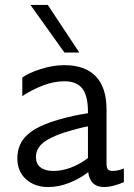

<svg xmlns="http://www.w3.org/2000/svg" viewBox="-20 -745 540 775"><path d="M336 -50Q301 -23 258.5 -6.5Q216 10 175 10Q120 10 85 -21.5Q50 -53 50 -106Q50 -164 90.5 -201Q131 -238 220 -263Q276 -279 335 -288V-294Q335 -359 312 -388Q289 -417 240 -417Q198 -417 153.5 -400Q109 -383 70 -357V-432Q96 -451 145 -466.5Q194 -482 240 -482Q323 -482 366.5 -437Q410 -392 410 -303V-85Q410 -68 415.5 -61.5Q421 -55 435 -55Q456 -55 480 -65V-10Q466 -3 442.5 3.5Q419 10 400 10Q344 10 336 -50ZM195 -55Q230 -55 266 -68.5Q302 -82 335 -107V-235Q297 -228 236 -209Q177 -189 151 -166Q125 -143 125 -111Q125 -84 143.5 -69.5Q162 -55 195 -55ZM240 -533 103 -725H173L300 -533Z"/></svg>

Font: Madhuban Light
Style: Regular
Weight: 300
Designer: jaikishan Patel
Foundry: MagicType
Version: Version 1.000